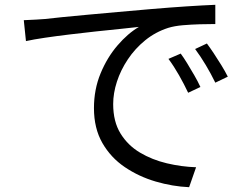

<svg xmlns="http://www.w3.org/2000/svg" viewBox="-20 -742 1040 799"><path d="M79 -658Q108 -659 131 -660.5Q154 -662 168 -663Q192 -666 237.5 -670.5Q283 -675 342.5 -680.5Q402 -686 469.5 -692Q537 -698 606 -704Q688 -711 757 -715.5Q826 -720 876 -722V-642Q848 -642 812 -641Q776 -640 741 -637Q706 -634 680 -626Q627 -609 584.5 -574.5Q542 -540 512 -495Q482 -450 466.5 -402Q451 -354 451 -309Q451 -236 481.5 -186.5Q512 -137 562.5 -107Q613 -77 674 -62.5Q735 -48 796 -46L767 37Q698 34 628 13.5Q558 -7 499.5 -46.5Q441 -86 406 -147Q371 -208 371 -292Q371 -370 398.5 -436.5Q426 -503 469 -553Q512 -603 558 -630Q526 -626 479 -621.5Q432 -617 377.5 -611Q323 -605 269 -598.5Q215 -592 167.5 -585Q120 -578 88 -571ZM732 -519Q744 -503 759 -478.5Q774 -454 789 -428Q804 -402 814 -380L763 -356Q746 -392 725 -429Q704 -466 681 -497ZM841 -561Q853 -545 869 -521Q885 -497 901 -471Q917 -445 928 -423L876 -398Q858 -435 836.5 -471Q815 -507 792 -538Z"/></svg>

Font: Source Han Sans SC
Style: Regular
Weight: 400
Designer: Ryoko NISHIZUKA 西塚涼子 (kana, bopomofo & ideographs); Paul D. Hunt (Latin, Greek & Cyrillic); Sandoll Communications 산돌커뮤니
Foundry: Adobe
Version: Version 2.002;hotconv 1.0.116;makeotfexe 2.5.65601; ttfautoh